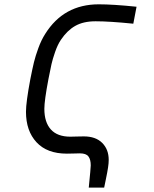

<svg xmlns="http://www.w3.org/2000/svg" viewBox="-20 -697 707 884"><path d="M365.9 -69Q420.6 -69 450.5 -39.1Q480.5 -9.1 480.5 39.1Q480.5 54.7 477.5 74.2Q474.6 93.8 467.8 126.6Q460.9 159.5 459.6 166.7H388.7Q397.8 75.5 397.8 64.5Q397.8 37.1 387 23.1Q376.3 9.1 347.7 9.1Q339.2 9.1 319.3 9.8Q299.5 10.4 287.8 10.4Q196.6 10.4 148.1 -42Q99.6 -94.4 99.6 -182.3Q99.6 -225.9 119.8 -333.3Q129.6 -382.8 136.4 -410.8Q143.2 -438.8 156.6 -475.6Q169.9 -512.4 188.2 -541Q273.4 -677.1 434.9 -677.1Q500.7 -677.1 608.7 -666L593.8 -587.9Q484.4 -599 419.9 -599Q363.9 -599 326.5 -577.8Q289.1 -556.6 260.4 -513.7Q245.4 -491.5 233.7 -457.7Q222 -423.8 217.1 -401.7Q212.2 -379.6 203.1 -333.3Q184.2 -233.7 184.2 -196Q184.2 -134.1 214.2 -100.9Q244.1 -67.7 304 -67.7Q311.8 -67.7 333 -68.4Q354.2 -69 365.9 -69Z"/></svg>

Font: Monoid
Style: Italic
Weight: 400
Width: 4
Italic angle: -11°
Monospace: yes
Version: Version 0.61